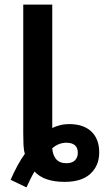

<svg xmlns="http://www.w3.org/2000/svg" viewBox="-20 -780 455 834"><path d="M26 1Q41 -33 56.5 -61.5Q72 -90 88 -112Q83 -128 82 -151.5Q81 -175 81 -201V-760H207V-224Q221 -231 240 -236Q259 -241 280 -241Q343 -241 377 -208.5Q411 -176 411 -118Q411 -61 373 -25.5Q335 10 261 10Q171 10 130 -35Q121 -20 112.5 -3Q104 14 95 34ZM269 -71Q293 -71 305.5 -83.5Q318 -96 318 -116Q318 -160 268 -160Q235 -160 207 -136Q209 -106 224 -88.5Q239 -71 269 -71Z"/></svg>

Font: Noto Sans SemiBold
Style: Regular
Weight: 600
Designer: Monotype Design Team
Foundry: Monotype Imaging Inc.
Version: Version 2.007